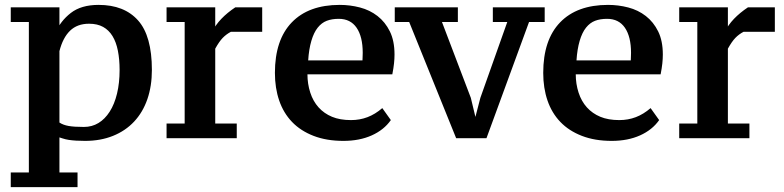

<svg xmlns="http://www.w3.org/2000/svg" viewBox="-20 -560 3205 785"><path d="M297 205H24V145H98V-470H24V-530H223V-425H206Q227 -474 269.5 -507Q312 -540 383 -540Q488 -540 544.5 -476.5Q601 -413 601 -274Q601 -208 582.5 -154.5Q564 -101 528.5 -63Q493 -25 442 -4.5Q391 16 328 16Q308 16 291.5 15Q275 14 261.5 12Q248 10 234.5 5.5Q221 1 223 2V145H297ZM344 -463Q296 -463 266.5 -434.5Q237 -406 223 -351V-59Q238 -49 260.5 -45Q283 -41 323 -41Q356 -41 382.5 -57Q409 -73 428.5 -103.5Q448 -134 458.5 -177.5Q469 -221 469 -274Q469 -317 462 -352.5Q455 -388 440 -412.5Q425 -437 401.5 -450Q378 -463 344 -463Z M924 -430Q905 -420 890.5 -405Q876 -390 860 -361V-55H948V5H661V-55H735V-470H661V-530H860V-429H847Q861 -458 885 -483Q909 -508 942 -530H1052V-430Z M1578 -69Q1550 -29 1500 -6.5Q1450 16 1384 16Q1315 16 1262 -4.5Q1209 -25 1174 -61.5Q1139 -98 1121.5 -149Q1104 -200 1104 -262Q1104 -397 1173 -468.5Q1242 -540 1369 -540Q1411 -540 1451.5 -529.5Q1492 -519 1523.5 -494.5Q1555 -470 1574 -431.5Q1593 -393 1593 -337Q1593 -320 1591 -301Q1589 -282 1584 -256H1237Q1237 -217 1248.5 -181.5Q1260 -146 1282.5 -121Q1305 -96 1337.5 -82.5Q1370 -69 1415 -69Q1451 -69 1482.5 -81Q1514 -93 1543 -118ZM1365 -483Q1337 -483 1316 -475Q1295 -467 1279 -447Q1263 -427 1253 -393Q1243 -359 1240 -313H1462Q1462 -317 1462.5 -326.5Q1463 -336 1463 -344Q1463 -410 1438 -446.5Q1413 -483 1365 -483Z M1845 5 1653 -470H1594V-530H1852V-470H1787L1905 -160L1930 -56H1917L1944 -160L2054 -470H1995V-530H2207V-470H2143L1969 5Z M2675 -69Q2647 -29 2597 -6.5Q2547 16 2481 16Q2412 16 2359 -4.5Q2306 -25 2271 -61.5Q2236 -98 2218.5 -149Q2201 -200 2201 -262Q2201 -397 2270 -468.5Q2339 -540 2466 -540Q2508 -540 2548.5 -529.5Q2589 -519 2620.5 -494.5Q2652 -470 2671 -431.5Q2690 -393 2690 -337Q2690 -320 2688 -301Q2686 -282 2681 -256H2334Q2334 -217 2345.5 -181.5Q2357 -146 2379.5 -121Q2402 -96 2434.5 -82.5Q2467 -69 2512 -69Q2548 -69 2579.5 -81Q2611 -93 2640 -118ZM2462 -483Q2434 -483 2413 -475Q2392 -467 2376 -447Q2360 -427 2350 -393Q2340 -359 2337 -313H2559Q2559 -317 2559.5 -326.5Q2560 -336 2560 -344Q2560 -410 2535 -446.5Q2510 -483 2462 -483Z M3020 -430Q3001 -420 2986.5 -405Q2972 -390 2956 -361V-55H3044V5H2757V-55H2831V-470H2757V-530H2956V-429H2943Q2957 -458 2981 -483Q3005 -508 3038 -530H3148V-430Z"/></svg>

Font: PT Serif Caption
Style: Semibold
Weight: 600
Designer: A.Korolkova, O.Umpeleva, V.Yefimov
Foundry: ParaType Ltd
Version: Version 1.00;May 2, 2020;FontCreator 12.0.0.2544 64-bit